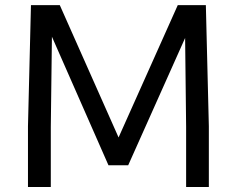

<svg xmlns="http://www.w3.org/2000/svg" viewBox="-20 -731 926 751"><path d="M89.4 0.5V-236.8L101.1 -710.9H213.9L443.8 -193.4L675.3 -710.9H785.2L796.9 -237.3V0.5H708V-235.4L704.1 -582.5L481.4 -84.5H404.3L183.1 -587.4L178.7 -233.9V0.5Z"/></svg>

Font: Comme
Style: Regular
Weight: 400
Designer: Vernon Adams
Foundry: Vernon Adams
Version: Version 1.000;gftools[0.9.27]